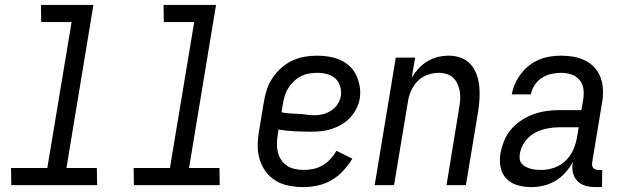

<svg xmlns="http://www.w3.org/2000/svg" viewBox="-20 -755 2540 783"><path d="M26 0 25 -70H173L272 -665H148L147 -735H361L251 -70H375L376 0Z M526 0 525 -70H673L772 -665H648L647 -735H861L751 -70H875L876 0Z M1218 8Q1188 8 1159 2.5Q1130 -3 1106 -17Q1082 -31 1065 -53.5Q1048 -76 1039.5 -103Q1031 -130 1031 -159.5Q1031 -189 1036 -219L1056 -339Q1060 -364 1068 -389Q1076 -414 1091 -436.5Q1106 -459 1126.5 -477.5Q1147 -496 1171.5 -507.5Q1196 -519 1221.5 -523.5Q1247 -528 1272 -528Q1297 -528 1321.5 -524Q1346 -520 1367.5 -510.5Q1389 -501 1406 -485Q1423 -469 1433 -448Q1443 -427 1447 -402.5Q1451 -378 1447 -353Q1444 -333 1434 -313Q1424 -293 1409 -276.5Q1394 -260 1375 -248.5Q1356 -237 1335.5 -230Q1315 -223 1294 -220.5Q1273 -218 1252 -218Q1218 -218 1183 -219.5Q1148 -221 1116 -227L1113 -208Q1110 -189 1109.5 -171Q1109 -153 1113 -135.5Q1117 -118 1126.5 -103.5Q1136 -89 1150 -79.5Q1164 -70 1182 -66Q1200 -62 1218 -62Q1238 -62 1257.5 -66Q1277 -70 1295 -80.5Q1313 -91 1327.5 -106.5Q1342 -122 1352 -140L1417 -108Q1401 -82 1380 -59Q1359 -36 1332.5 -20.5Q1306 -5 1276 1.5Q1246 8 1218 8ZM1264 -285Q1281 -285 1298 -289.5Q1315 -294 1331 -304.5Q1347 -315 1357 -330.5Q1367 -346 1370 -363Q1373 -384 1367 -403.5Q1361 -423 1347 -435.5Q1333 -448 1313.5 -453Q1294 -458 1273 -458Q1256 -458 1239 -455Q1222 -452 1206 -443.5Q1190 -435 1177 -422Q1164 -409 1154.5 -393.5Q1145 -378 1140.5 -361.5Q1136 -345 1133 -328L1128 -297Q1143 -294 1160.5 -292.5Q1178 -291 1195.5 -290.5Q1213 -290 1229.5 -287.5Q1246 -285 1264 -285Z M1508 0 1594 -520H1673L1659 -438Q1671 -458 1687 -475.5Q1703 -493 1723 -505Q1743 -517 1765.5 -522.5Q1788 -528 1810 -528Q1836 -528 1859.5 -519.5Q1883 -511 1899 -493Q1915 -475 1923.5 -452Q1932 -429 1934.5 -404Q1937 -379 1935.5 -353Q1934 -327 1930 -301L1880 0H1801L1852 -312Q1855 -329 1856.5 -346Q1858 -363 1855.5 -379.5Q1853 -396 1846.5 -411Q1840 -426 1829 -437Q1818 -448 1802 -453Q1786 -458 1769 -458Q1746 -458 1722.5 -449.5Q1699 -441 1682 -423Q1665 -405 1655.5 -382.5Q1646 -360 1643 -337L1587 0Z M2147 8Q2118 8 2091 0.5Q2064 -7 2045.5 -26Q2027 -45 2021.5 -73Q2016 -101 2021 -130Q2026 -156 2036.5 -182Q2047 -208 2065.5 -229Q2084 -250 2108 -265.5Q2132 -281 2158 -290Q2184 -299 2210.5 -302.5Q2237 -306 2263 -306H2351L2358 -347Q2362 -369 2359.5 -390.5Q2357 -412 2344 -428Q2331 -444 2311 -451Q2291 -458 2268 -458Q2249 -458 2228.5 -453.5Q2208 -449 2190 -437.5Q2172 -426 2160 -407.5Q2148 -389 2145 -370H2067Q2071 -392 2080.5 -413.5Q2090 -435 2104.5 -454Q2119 -473 2138 -488Q2157 -503 2179 -512Q2201 -521 2223.5 -524.5Q2246 -528 2268 -528Q2294 -528 2319.5 -523.5Q2345 -519 2367 -508Q2389 -497 2405.5 -478.5Q2422 -460 2430 -437Q2438 -414 2439 -388Q2440 -362 2435 -335L2395 -93Q2394 -86 2395 -80Q2396 -74 2399.5 -70Q2403 -66 2408.5 -64Q2414 -62 2421 -62H2436L2435 8H2409Q2387 8 2367.5 2.5Q2348 -3 2334.5 -17Q2321 -31 2316.5 -51Q2312 -71 2316 -93V-94Q2303 -71 2285.5 -51Q2268 -31 2245 -17.5Q2222 -4 2197 2Q2172 8 2147 8ZM2188 -62Q2215 -62 2241.5 -71.5Q2268 -81 2288.5 -101.5Q2309 -122 2319.5 -148Q2330 -174 2334 -200L2340 -236H2263Q2238 -236 2211.5 -231Q2185 -226 2161 -213Q2137 -200 2120.5 -177Q2104 -154 2100 -128Q2098 -117 2099.5 -106Q2101 -95 2108 -87Q2115 -79 2124.5 -74.5Q2134 -70 2144 -67Q2154 -64 2165.5 -63Q2177 -62 2188 -62Z"/></svg>

Font: Iosevka SS18
Style: Italic
Weight: 400
Italic angle: -9°
Monospace: yes
Designer: Belleve Invis
Foundry: Belleve Invis
Version: Version 25.1.1; ttfautohint (v1.8.4)